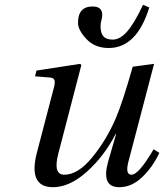

<svg xmlns="http://www.w3.org/2000/svg" viewBox="-20 -768 684 800"><path d="M305 -673Q305 -741 366 -741Q406 -741 406 -706Q406 -696 402.5 -683.5Q399 -671 399 -659Q399 -630 411 -616.5Q423 -603 450 -603Q480 -603 510 -637Q540 -671 576 -748L602 -737Q550 -568 433 -568Q375 -568 340 -605.5Q305 -643 305 -673ZM126 -450 132 -474 314 -502 319 -497 223 -128Q200 -40 248 -40Q305 -40 364 -112Q423 -184 462 -274Q491 -342 533 -490L622 -502L515 -94Q501 -40 528 -40Q558 -40 620 -146L644 -131Q615 -70 571.5 -29Q528 12 477 12Q400 12 431 -96L464 -210H462Q414 -117 342 -52.5Q270 12 201 12Q96 12 134 -133L203 -397Q210 -420 207.5 -432Q205 -444 188 -445Z"/></svg>

Font: Heuristica
Style: Italic
Weight: 400
Italic angle: -13°
Version: Version 1.0.2